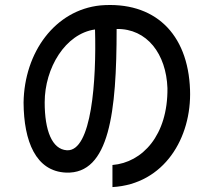

<svg xmlns="http://www.w3.org/2000/svg" viewBox="-20 -720 870 782"><path d="M662 -361C664 -169 560 -58 438 -48V42C649 30 761 -159 754 -354C746 -585 608 -716 389 -698C204 -679 79 -507 76 -302C77 -144 126 -22 249 -17C426 -10 455 -265 455 -602C579 -604 657 -500 662 -361ZM162 -303C162 -443 246 -583 367 -600C373 -396 354 -101 252 -108C192 -112 162 -188 162 -303Z"/></svg>

Font: コーポレート・ロゴ ver3 Medium
Style: Regular
Weight: 500
Designer: [KANA_main] LOGOTYPE.JP [Source Han Sans] Ryoko NISHIZUKA 西塚涼子 (kana, bopomofo & ideographs); Paul D. Hunt (Latin, Greek
Version: Version 12.001;FEAKit 1.0